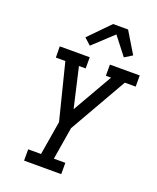

<svg xmlns="http://www.w3.org/2000/svg" viewBox="-174 -1078 967 1180"><g transform="rotate(20 309.5 -488.0)"><path d="M130 0V-74H214L251 -296L159 -662H97L96 -735H292V-662H248L308 -401L458 -662H424V-735H619V-662H548L333 -286L298 -74H373V0ZM268 -802 225 -841 357 -976H455L539 -837L489 -806L398 -923Z"/></g></svg>

Font: Iosevka Plex Etoile
Style: Italic
Weight: 400
Italic angle: -9°
Designer: Belleve Invis
Foundry: Belleve Invis
Version: Version 25.1.1; ttfautohint (v1.8.4)